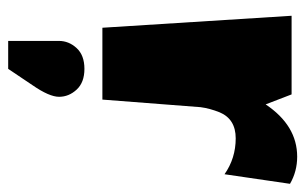

<svg xmlns="http://www.w3.org/2000/svg" viewBox="-162 -366 764 481"><g transform="rotate(90 220.5 -126.0)"><path d="M83 236V109Q83 84 101 64.5Q119 45 153 45Q187 45 205 64.5Q223 84 223 108.5Q223 133 194 175L153 236ZM242 -409Q295 -488 373 -488Q410 -488 441 -470L417 -306Q377 -334 327 -334Q279 -334 262 -294Q252 -269 249 -246L230 0H50L20 -474H217Z"/></g></svg>

Font: Wendy One
Style: Regular
Weight: 400
Designer: Alejandro Inler
Foundry: Alejandro Inler
Version: 1.001